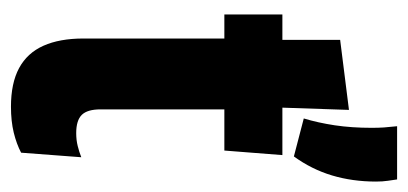

<svg xmlns="http://www.w3.org/2000/svg" viewBox="-222 -534 762 359"><g transform="rotate(90 159.5 -354.0)"><path d="M315 -715Q316 -707.5 317.5 -697.8Q319 -688 319 -675.5Q319 -631.5 307.5 -593.2Q296 -555 272 -522L201 -540.5Q209 -567 213.8 -598.5Q218.5 -630 218.5 -667.5Q218.5 -680 217.8 -690.5Q217 -701 215.5 -715ZM179 7Q135 7 106.8 -8.2Q78.5 -23.5 65 -53.8Q51.5 -84 51.5 -128.5V-483H184V-160.5Q184 -136 194.2 -125.5Q204.5 -115 228.5 -115Q241.5 -115 252.5 -117.8Q263.5 -120.5 273.5 -124.5L265 -12Q249 -3.5 227.5 1.8Q206 7 179 7ZM6.5 -392V-500.5H269.5L261 -392ZM54 -492V-608.5L185 -625L180.5 -492Z"/></g></svg>

Font: Anek Latin Condensed
Style: Bold
Weight: 700
Width: 3
Designer: Yesha Goshar
Foundry: Ek Type
Version: Version 1.003